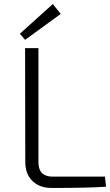

<svg xmlns="http://www.w3.org/2000/svg" viewBox="-20 -928 546 949"><path d="M104 -731 78 -761 241 -908 280 -859ZM170 -126Q170 -55 240 -55H499L504 -5Q416 1 235 1Q176 1 141 -33Q105 -67 105 -128L104 -690H170Z"/></svg>

Font: Taylor Sans Light
Style: Regular
Weight: 300
Italic angle: -8°
Designer: Natanael Gama
Version: Version 1.001 September 8, 2015